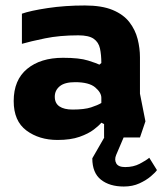

<svg xmlns="http://www.w3.org/2000/svg" viewBox="-20 -501 593 701"><path d="M190 10Q123 10 76.5 -24.5Q30 -59 30 -132Q30 -209 79 -249.5Q128 -290 210 -290Q270 -290 301.5 -280Q333 -270 343 -265L350 -271Q350 -301 345 -324Q340 -347 322 -359.5Q304 -372 266 -372Q198 -372 144.5 -361Q91 -350 60 -341V-451Q91 -462 154 -471.5Q217 -481 290 -481Q352 -481 391.5 -464.5Q431 -448 452.5 -420Q474 -392 482.5 -358.5Q491 -325 491 -292V-159L511 -58L491 1H360V-48L350 -53Q342 -43 322.5 -28Q303 -13 270.5 -1.5Q238 10 190 10ZM245 -101Q288 -101 312.5 -109Q337 -117 350 -125V-144Q350 -163 327.5 -182Q305 -201 254 -201Q216 -201 198 -186Q180 -171 180 -148Q180 -124 197 -112.5Q214 -101 245 -101ZM432 180Q380 180 348.5 155Q317 130 317 77L363 -3H433L404 65Q397 82 404.5 95.5Q412 109 437 109Q467 109 490 97Q513 85 525 75L553 120Q548 128 531 142.5Q514 157 489 168.5Q464 180 432 180Z"/></svg>

Font: Rowdies Light
Style: Regular
Weight: 300
Designer: Jaikishan Patel
Version: Version 1.000; ttfautohint (v1.8.3)